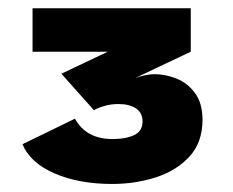

<svg xmlns="http://www.w3.org/2000/svg" viewBox="-20 -720 566 466"><path d="M252.5 -273.5Q171.5 -273.5 112.2 -299.2Q53 -325 34.5 -370L162 -432Q189 -382.5 253.5 -382.5Q285.5 -382.5 305.8 -392.2Q326 -402 326 -425Q326 -446 310.2 -456.8Q294.5 -467.5 267.5 -467.5Q249.5 -467.5 233.2 -462.8Q217 -458 208 -452.5L129 -541L241.5 -594.5H59V-700H443V-594.5L308 -530.5Q316 -534 330.5 -537Q345 -540 354.5 -540Q382 -540 409 -529Q436 -518 453.8 -493.5Q471.5 -469 471.5 -429Q471.5 -374.5 439.8 -340Q408 -305.5 358 -289.5Q308 -273.5 252.5 -273.5Z"/></svg>

Font: Trispace SemiExpanded ExtraBold
Style: Regular
Weight: 800
Width: 6
Designer: Tyler Finck
Foundry: Etcetera Type Company
Version: Version 1.210; ttfautohint (v1.8.3)